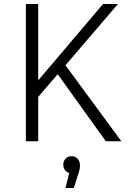

<svg xmlns="http://www.w3.org/2000/svg" viewBox="-20 -710 655 965"><path d="M110 0V-690H172V-306L498 -690H573L309 -382L590 0H512L270 -337L172 -223V0ZM382 121Q382 131 379.5 143Q377 155 370 175L351 235H309L328 159Q314 155 306 144Q298 133 298 118Q298 100 309.5 87.5Q321 75 340 75Q358 75 370 88Q382 101 382 121Z"/></svg>

Font: Radio Canada Light
Style: Regular
Weight: 300
Designer: Charles Daoud, Etienne Aubert Bonn, Alexandre Saumier Demers, Jacques Le Bailly
Foundry: Radio-Canada
Version: Version 2.104;gftools[0.9.28.dev5+ged2979d]